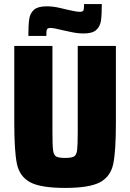

<svg xmlns="http://www.w3.org/2000/svg" viewBox="-20 -913 638 941"><path d="M50 -311V-688H237V-269Q237 -201 240 -177.5Q243 -154 254.5 -146.5Q266 -139 299 -139Q332 -139 343.5 -146.5Q355 -154 358 -177.5Q361 -201 361 -269V-688H548V-311Q548 -171 535 -109.5Q522 -48 470.5 -20Q419 8 299 8Q179 8 127.5 -20Q76 -48 63 -109.5Q50 -171 50 -311ZM209 -882Q241 -882 274 -874Q307 -866 312 -865Q318 -864 338.5 -859.5Q359 -855 371 -855Q386 -855 389 -862.5Q392 -870 392 -893H479Q479 -838 474.5 -810Q470 -782 451 -765.5Q432 -749 390 -749Q361 -749 328.5 -756Q296 -763 287 -765Q243 -776 227 -776Q213 -776 210 -768.5Q207 -761 207 -737H119Q119 -793 123.5 -821Q128 -849 147 -865.5Q166 -882 209 -882Z"/></svg>

Font: Saira Semi Condensed ExtraBold
Style: Regular
Weight: 800
Width: 4
Designer: Hector Gatti with collaboration of the Omnibus-Type team
Foundry: Omnibus-Type
Version: Version 1.001; ttfautohint (v1.8)